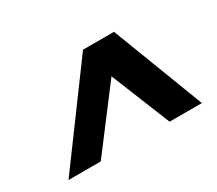

<svg xmlns="http://www.w3.org/2000/svg" viewBox="-87 -875 879 778"><g transform="rotate(-30 352.5 -486.0)"><path d="M42 -272 357 -700H502L666 -272H515L403 -549L193 -272Z"/></g></svg>

Font: DM Sans 10pt Black
Style: Italic
Weight: 900
Italic angle: -10°
Version: Version 4.004;gftools[0.9.30]